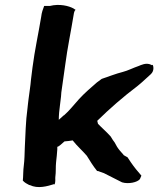

<svg xmlns="http://www.w3.org/2000/svg" viewBox="-20 -777 638 774"><path d="M105 -457C104 -443 102 -429 100 -414L95 -377C94 -366 92 -355 91 -342C83 -284 83 -235 80 -182C79 -157 79 -133 76 -110C73 -89 74 -66 72 -49C79 -41 88 -36 98 -31H100C133 -15 170 -26 199 -35L200 -32C205 -47 202 -57 203 -63C206 -84 204 -105 206 -122C208 -139 210 -159 211 -175V-185C215 -186 218 -188 224 -193C232 -200 236 -204 240 -207C251 -208 263 -209 273 -211C291 -188 313 -169 330 -149C343 -128 355 -108 372 -87L374 -88C383 -85 389 -82 399 -79C424 -66 447 -55 472 -42C498 -34 534 -42 544 -55L550 -69C535 -86 521 -103 508 -122L494 -143C489 -145 484 -149 478 -152V-153C468 -164 459 -174 452 -185L442 -203C438 -208 433 -215 426 -227C411 -244 388 -264 375 -278C374 -279 375 -281 372 -290C423 -340 477 -387 534 -430C554 -446 571 -463 588 -478C603 -492 598 -510 596 -516L593 -514L589 -516C569 -526 547 -514 539 -511C518 -504 495 -492 475 -487C447 -480 417 -468 390 -459L371 -445C349 -426 321 -402 299 -378C278 -355 260 -331 238 -312H237L217 -294C217 -312 219 -334 222 -355L226 -388C226 -398 228 -410 230 -424L243 -516C252 -585 266 -650 277 -718C278 -725 280 -735 285 -737L276 -743C258 -753 220 -763 181 -753H158C153 -740 148 -727 146 -709C135 -642 120 -575 111 -505Z"/></svg>

Font: Hussar Pisanka
Style: BdKur
Weight: 700
Designer: Robert Jablonski
Foundry: Cannot Into Space Fonts
Version: Version 1.070